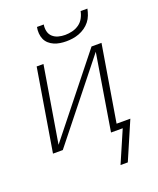

<svg xmlns="http://www.w3.org/2000/svg" viewBox="-168 -840 937 1141"><g transform="rotate(-20 300.0 -269.5)"><path d="M343 -600Q323 -600 303.5 -603Q284 -606 266.5 -613.5Q249 -621 235 -633.5Q221 -646 213.5 -663Q206 -680 204.5 -700Q203 -720 207 -740H250Q246 -718 251 -697Q256 -676 271 -662.5Q286 -649 306.5 -643.5Q327 -638 349 -638Q371 -638 394 -643.5Q417 -649 436.5 -662.5Q456 -676 467.5 -697Q479 -718 483 -740H526Q522 -720 514.5 -700Q507 -680 493.5 -663Q480 -646 462 -633.5Q444 -621 424 -613.5Q404 -606 383.5 -603Q363 -600 343 -600ZM393 201 480 0H406L485 -482L101 0H39L125 -520H168L88 -38L472 -520H535L455 -38H542L439 201Z"/></g></svg>

Font: Iosevka SS04 XLt Ex Obl
Style: Regular
Weight: 200
Width: 7
Italic angle: -9°
Monospace: yes
Designer: Belleve Invis
Foundry: Belleve Invis
Version: Version 19.0.0; ttfautohint (v1.8.4)